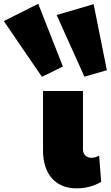

<svg xmlns="http://www.w3.org/2000/svg" viewBox="-180 -984 587 1019"><path d="M120.6 -904.3 316.9 -961.9 387.2 -611.3 268.1 -577.1ZM-159.7 -872.1 22.9 -963.9 153.8 -630.9 42.5 -576.2ZM356.9 -18.6Q297.9 15.6 226.1 15.6Q183.6 15.6 150.4 1.5Q117.2 -12.7 94.5 -38.8Q71.8 -64.9 60.1 -102.1Q48.3 -139.2 48.3 -184.6V-501H260.3V-194.3Q260.3 -170.4 272.9 -158.4Q285.6 -146.5 305.2 -146.5Q324.7 -146.5 346.2 -158.2Z"/></svg>

Font: Paytone One
Style: Regular
Weight: 400
Designer: vernon adams
Foundry: vernon adams
Version: 1.000